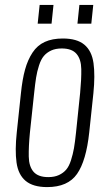

<svg xmlns="http://www.w3.org/2000/svg" viewBox="-20 -742 423 771"><path d="M291 -647 298.8 -722.2H354.5L346.7 -647ZM131.3 -647 139.2 -722.2H194.8L187 -647ZM169.4 9.3Q112.8 9.3 83 -15.6Q53.2 -40.5 46.4 -89.4Q39.6 -138.2 47.4 -210.9L64 -367.2Q69.8 -423.8 80.6 -462.6Q91.3 -501.5 110.6 -530.8Q129.9 -560.1 159.9 -573.7Q189.9 -587.4 232.4 -587.4Q289.1 -587.4 318.8 -562.5Q348.6 -537.6 355.5 -488.5Q362.3 -439.5 355 -367.2L338.4 -210.9Q326.2 -96.2 289.3 -43.5Q252.4 9.3 169.4 9.3ZM173.8 -30.8Q198.7 -30.8 216.6 -39.1Q234.4 -47.4 245.8 -60.8Q257.3 -74.2 265.1 -98.6Q272.9 -123 277.1 -147.2Q281.2 -171.4 285.2 -209L301.8 -369.1Q307.1 -424.8 306.4 -464.6Q305.7 -504.4 287.1 -525.9Q268.6 -547.4 228 -547.4Q203.1 -547.4 185.3 -539.1Q167.5 -530.8 156 -517.1Q144.5 -503.4 136.7 -479.2Q128.9 -455.1 125 -430.7Q121.1 -406.2 117.2 -369.1L100.1 -209Q94.7 -152.8 95.5 -113.3Q96.2 -73.7 114.7 -52.2Q133.3 -30.8 173.8 -30.8Z"/></svg>

Font: Oswald
Style: Extra-Light
Weight: 200
Designer: Vernon Adams
Foundry: Vernon Adams
Version: 3.0; ttfautohint (v0.94.23-7a4d-dirty) -l 8 -r 50 -G 200 -x 